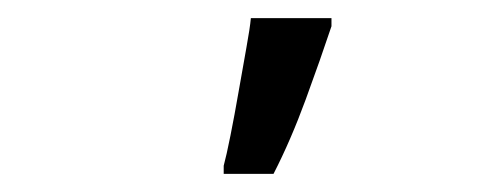

<svg xmlns="http://www.w3.org/2000/svg" viewBox="-20 -798 540 212"><path d="M227 -615Q230 -626 234.5 -648.5Q239 -671 243.5 -697Q248 -723 252 -745Q256 -767 257 -778H346V-769Q334 -733 317.5 -688Q301 -643 282 -606H227Z"/></svg>

Font: Noto Sans Mono ExtraCondensed Medium
Style: Regular
Weight: 500
Width: 2
Designer: Monotype Design Team
Foundry: Monotype Imaging Inc.
Version: Version 2.014